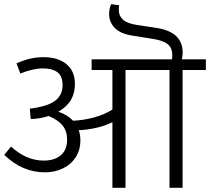

<svg xmlns="http://www.w3.org/2000/svg" viewBox="-26 -890 996 910"><path d="M949.7 -558.1H839.4V0H777.3V-558.1H568.8V0H506.8V-311Q472.7 -293.5 429.2 -283.9Q385.7 -274.4 347.2 -272.9Q355 -251.5 355 -225.1Q355 -178.7 332.5 -144.3Q310.1 -109.9 271.7 -91.6Q233.4 -73.2 187.5 -73.2Q79.1 -73.2 -5.9 -156.2L26.4 -195.3Q98.6 -128.9 181.2 -128.9Q231.4 -128.9 261.7 -153.8Q292 -178.7 292 -228.5Q292 -268.1 271.2 -294.4Q250.5 -320.8 204.6 -340.3Q163.1 -326.7 119.6 -325.7L115.2 -375Q135.3 -377 157.2 -381.8Q215.3 -393.6 242.9 -418.9Q270.5 -444.3 270.5 -486.3Q270.5 -530.3 245.6 -548.1Q220.7 -565.9 178.2 -565.9Q130.9 -565.9 70.3 -541.5L52.2 -589.8Q85.4 -604.5 116.5 -611.8Q147.5 -619.1 180.2 -619.1Q249 -619.1 289.1 -585.9Q329.1 -552.7 329.1 -492.2Q329.1 -448.2 309.8 -415.8Q290.5 -383.3 250.5 -360.8Q293.9 -345.7 320.3 -317.9Q368.2 -319.8 417.5 -332.8Q466.8 -345.7 506.8 -370.6V-558.1H408.2V-608.9H949.7ZM790.5 -626.5Q790.5 -649.4 782.5 -664.6Q774.4 -679.7 753.9 -689.9Q733.4 -700.2 696.3 -706.1L601.1 -721.2Q544.4 -730 517.8 -757.8Q491.2 -785.6 491.2 -823.2Q491.2 -847.2 500.5 -870.1L538.6 -865.2Q537.1 -853.5 537.1 -842.3Q537.1 -814.9 556.6 -796.9Q576.2 -778.8 624.5 -771.5L708.5 -758.8Q775.9 -749.5 807.9 -720Q839.8 -690.4 839.8 -640.6Q839.8 -606 821.3 -568.8L784.7 -579.6Q790.5 -606 790.5 -626.5Z"/></svg>

Font: Varta
Style: Light
Weight: 300
Designer: Joana Correia, Viktoriya Grabowska, Eben Sorkin
Foundry: Sorkin Type
Version: Version 1.002; ttfautohint (v1.3) -l 8 -r 24 -G 200 -x 12 -H